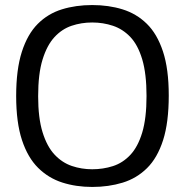

<svg xmlns="http://www.w3.org/2000/svg" viewBox="-20 -730 732 760"><path d="M345 10Q281 10 226.5 -7.5Q172 -25 131 -65.5Q90 -106 67 -175.5Q44 -245 44 -350Q44 -455 66.5 -525Q89 -595 129.5 -635.5Q170 -676 225 -693Q280 -710 345 -710Q410 -710 465 -693Q520 -676 561 -636Q602 -596 625 -526.5Q648 -457 648 -352Q648 -245 625.5 -175Q603 -105 562 -64.5Q521 -24 465.5 -7Q410 10 345 10ZM345 -60Q388 -60 427 -72.5Q466 -85 496 -117Q526 -149 543 -205.5Q560 -262 560 -350Q560 -438 543 -495Q526 -552 496 -583.5Q466 -615 427 -628Q388 -641 345 -641Q302 -641 263.5 -628Q225 -615 195.5 -583Q166 -551 148.5 -494.5Q131 -438 131 -349Q131 -263 148.5 -206.5Q166 -150 196 -118Q226 -86 264.5 -73Q303 -60 345 -60Z"/></svg>

Font: Georama
Style: Regular
Weight: 400
Designer: Jean-Baptiste Levee
Foundry: Production Type
Version: Version 1.000